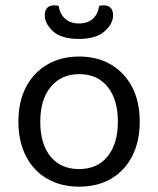

<svg xmlns="http://www.w3.org/2000/svg" viewBox="-20 -687 593 720"><path d="M504 -231Q504 -157 476 -102Q448 -47 397 -17Q346 13 277 13Q208 13 156.5 -17Q105 -47 77 -102Q49 -157 49 -231Q49 -306 77.5 -360.5Q106 -415 157.5 -445Q209 -475 277 -475Q345 -475 396 -445Q447 -415 475.5 -360.5Q504 -306 504 -231ZM277 -409Q210 -409 170.5 -361.5Q131 -314 131 -231Q131 -147 169.5 -100Q208 -53 277 -53Q345 -53 383.5 -100.5Q422 -148 422 -231Q422 -314 383.5 -361.5Q345 -409 277 -409ZM276 -599Q308 -599 327.5 -616Q347 -633 352 -665Q356 -666 360 -666.5Q364 -667 369 -667Q385 -667 394.5 -658Q404 -649 404 -629Q404 -598 372 -569.5Q340 -541 276 -541Q210 -541 179 -569.5Q148 -598 148 -629Q148 -649 157.5 -658Q167 -667 183 -667Q188 -667 192.5 -666.5Q197 -666 200 -665Q205 -633 225 -616Q245 -599 276 -599Z"/></svg>

Font: Baloo Paaji 2
Style: Regular
Weight: 400
Designer: Shuchita Grover, Noopur Datye and Ek Type
Foundry: Ek Type
Version: Version 1.700